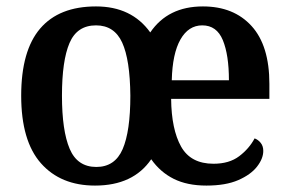

<svg xmlns="http://www.w3.org/2000/svg" viewBox="-20 -568 901 598"><path d="M276 10Q169 10 107.5 -59.5Q46 -129 46 -270Q46 -410 105 -479Q164 -548 279 -548Q390 -548 448 -467Q503 -548 612 -548Q708 -548 763.5 -487Q819 -426 819 -307V-260H513Q514 -165 544 -111.5Q574 -58 645 -58Q694 -58 725 -81.5Q756 -105 773 -137Q784 -133 792 -123Q800 -113 800 -98Q800 -74 780.5 -49Q761 -24 722 -7Q683 10 623 10Q563 10 521 -11Q479 -32 451 -72Q395 10 276 10ZM280 -48Q338 -48 362 -103.5Q386 -159 386 -270Q385 -382 360.5 -435.5Q336 -489 279 -489Q220 -489 196.5 -434Q173 -379 173 -270Q173 -161 197 -104.5Q221 -48 280 -48ZM693 -318Q693 -397 674 -443Q655 -489 610 -489Q567 -489 542 -445Q517 -401 515 -318Z"/></svg>

Font: Noto Serif Ethiopic SemiCondensed SemiBold
Style: Regular
Weight: 600
Width: 4
Designer: Monotype Design Team
Foundry: Monotype Imaging Inc.
Version: Version 2.102; ttfautohint (v1.8.4.7-5d5b)